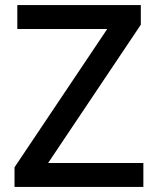

<svg xmlns="http://www.w3.org/2000/svg" viewBox="-20 -734 619 754"><path d="M37 0V-77L401 -620H48V-714H533V-637L169 -94H543V0Z"/></svg>

Font: Noto Sans Symbols Medium
Style: Regular
Weight: 500
Version: Version 2.002